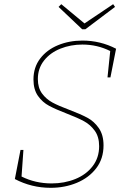

<svg xmlns="http://www.w3.org/2000/svg" viewBox="-20 -892 615 918"><path d="M535 -659 508 -522H494L507 -648Q445 -679 374 -679Q318 -679 269 -659.5Q220 -640 190.5 -602.5Q161 -565 161 -514Q161 -472 181 -445Q201 -418 230.5 -402Q260 -386 311 -367Q364 -347 397 -329.5Q430 -312 452.5 -279.5Q475 -247 475 -197Q475 -133 440 -87.5Q405 -42 347.5 -18Q290 6 222 6Q131 6 51 -36L78 -175H92L83 -48Q149 -15 227 -15Q288 -15 340 -36Q392 -57 423 -97.5Q454 -138 454 -193Q454 -238 433 -267Q412 -296 381.5 -312.5Q351 -329 299 -349Q247 -369 215 -386Q183 -403 161.5 -433.5Q140 -464 140 -512Q140 -570 172 -612Q204 -654 257.5 -676Q311 -698 374 -698Q460 -698 535 -659ZM384 -780 521 -872 530 -859 388 -752H373L260 -859L273 -872Z"/></svg>

Font: Bitter Pro Thin
Style: Italic
Weight: 250
Italic angle: -9°
Designer: Sol Matas, and Bitter project Authors
Foundry: Sol Matas
Version: Version 1.010